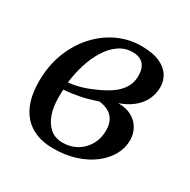

<svg xmlns="http://www.w3.org/2000/svg" viewBox="-131 -670 795 803"><g transform="rotate(30 267.0 -268.0)"><path d="M224 9.5Q176.5 9.5 140.8 -4.8Q105 -19 80.8 -46.8Q56.5 -74.5 44.5 -114Q32.5 -153.5 32.5 -204.5Q32.5 -279.5 56.5 -342Q80.5 -404.5 122.2 -450.5Q164 -496.5 217.5 -521.5Q271 -546.5 330 -546.5Q386 -546.5 420 -531Q454 -515.5 469.2 -490.5Q484.5 -465.5 484.5 -436.5Q484.5 -404 470.8 -375.5Q457 -347 430.2 -325.5Q403.5 -304 365 -290.5Q404 -291 431 -276Q458 -261 472 -235.8Q486 -210.5 486 -180.5Q486 -143 467 -109Q448 -75 413.2 -48.2Q378.5 -21.5 330.2 -6Q282 9.5 224 9.5ZM245.5 -31Q283.5 -31 313.5 -48.5Q343.5 -66 361 -96.5Q378.5 -127 378.5 -165Q379 -192.5 369.2 -212Q359.5 -231.5 340.8 -242.8Q322 -254 294.5 -257.5Q286.5 -255 274 -251Q261.5 -247 246.2 -242.8Q231 -238.5 212.5 -235Q197 -232 178.5 -229.2Q160 -226.5 138 -225Q137.5 -216 137.2 -207Q137 -198 137 -186.5Q137 -141.5 149.2 -106.5Q161.5 -71.5 185.8 -51.2Q210 -31 245.5 -31ZM139.5 -260.5Q161.5 -263 180.5 -267.2Q199.5 -271.5 216.8 -277.5Q234 -283.5 250.5 -291Q287.5 -306 317 -325.2Q346.5 -344.5 364 -370.5Q381.5 -396.5 381.5 -431Q381.5 -468 363.8 -487Q346 -506 312 -506Q275 -506 245.2 -485Q215.5 -464 193.8 -428.8Q172 -393.5 158.5 -349.8Q145 -306 139.5 -260.5Z"/></g></svg>

Font: Merriweather 72pt
Style: Italic
Weight: 400
Italic angle: -7.8°
Version: Version 2.101